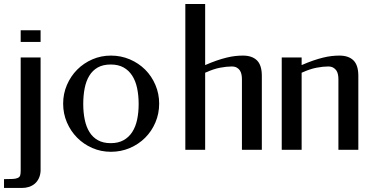

<svg xmlns="http://www.w3.org/2000/svg" viewBox="-20 -746 1885 956"><path d="M182.1 106Q180.7 126.5 173.1 142.3Q165.5 158.2 153.1 168.7Q140.6 179.2 124.3 184.6Q107.9 189.9 88.4 189.9H0V146Q27.8 146 44.2 145Q60.5 144 69.3 139.6Q78.1 135.3 80.6 127Q83 118.7 83 104V-460H182.1ZM182.1 -537.1H83V-595.2H182.1Z M532.2 -469.2Q582.5 -469.2 626.5 -450.4Q670.4 -431.6 702.9 -399.2Q735.4 -366.7 753.9 -323Q772.5 -279.3 772.5 -230Q772.5 -180.2 753.9 -136.5Q735.4 -92.8 702.9 -60.3Q670.4 -27.8 626.5 -9Q582.5 9.8 532.2 9.8Q482.9 9.8 439.7 -9Q396.5 -27.8 364.3 -60.3Q332 -92.8 313.2 -136.5Q294.4 -180.2 294.4 -230Q294.4 -279.3 313.2 -323Q332 -366.7 364.3 -399.2Q396.5 -431.6 439.7 -450.4Q482.9 -469.2 532.2 -469.2ZM531.2 -424.8Q493.2 -424.8 467 -410.2Q440.9 -395.5 424.8 -369.1Q408.7 -342.8 401.6 -306.6Q394.5 -270.5 394.5 -228Q394.5 -186 401.9 -150.4Q409.2 -114.7 425.3 -88.6Q441.4 -62.5 467.5 -47.9Q493.7 -33.2 531.2 -33.2Q568.8 -33.2 595.2 -47.9Q621.6 -62.5 638.4 -88.6Q655.3 -114.7 662.8 -150.4Q670.4 -186 670.4 -228Q670.4 -270.5 662.8 -306.6Q655.3 -342.8 638.4 -369.1Q621.6 -395.5 595.2 -410.2Q568.8 -424.8 531.2 -424.8Z M1001.5 -421.9Q1032.7 -435.5 1059.1 -444.6Q1085.4 -453.6 1108.4 -459.2Q1131.3 -464.8 1151.1 -467Q1170.9 -469.2 1189.5 -469.2Q1235.4 -469.2 1259.5 -445.3Q1283.7 -421.4 1283.7 -368.2V0H1184.6V-353Q1184.6 -363.8 1182.4 -375Q1180.2 -386.2 1174.6 -395Q1168.9 -403.8 1158.9 -409.4Q1148.9 -415 1133.8 -415Q1108.9 -415 1075.9 -408.9Q1043 -402.8 1001.5 -383.8V0H902.8V-726.1H1001.5Z M1481.9 -421.9Q1513.2 -435.5 1539.6 -444.6Q1565.9 -453.6 1588.9 -459.2Q1611.8 -464.8 1631.6 -467Q1651.4 -469.2 1669.9 -469.2Q1715.8 -469.2 1740 -445.3Q1764.2 -421.4 1764.2 -368.2V0H1665V-353Q1665 -363.8 1662.8 -375Q1660.6 -386.2 1654.8 -395Q1648.9 -403.8 1638.9 -409.4Q1628.9 -415 1613.8 -415Q1588.9 -415 1556.2 -408.9Q1523.4 -402.8 1481.9 -383.8V0H1382.8V-460H1481.9Z"/></svg>

Font: Federov2
Style: Regular
Weight: 400
Designer: Olexa M. Volochay | Cyreal.org
Foundry: Olexa M. Volochay | Cyreal.org
Version: Version 1.000